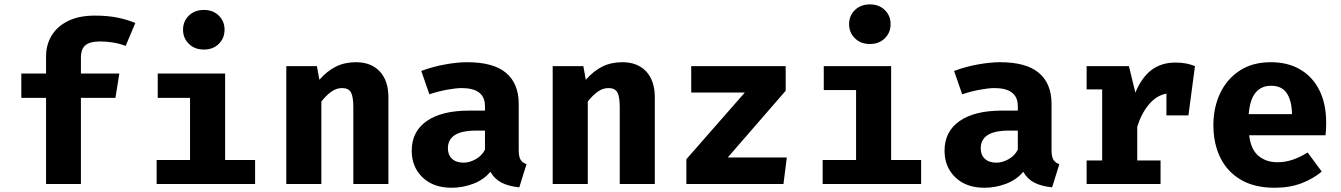

<svg xmlns="http://www.w3.org/2000/svg" viewBox="-20 -850 6194 887"><path d="M418.5 -777.9Q477.9 -777.9 523.6 -768.5Q569.2 -759 605.1 -743.6L560.5 -637.9Q532.3 -648.7 502.6 -653.6Q472.8 -658.5 443.6 -658.5Q395.4 -658.5 374.6 -641Q353.8 -623.6 353.8 -583.1V-510.3H531.3L513.3 -397.9H353.8V0H192.8V-397.9H78.5V-510.3H192.8V-589.2Q192.8 -643.1 218.5 -685.6Q244.1 -728.2 294.4 -753.1Q344.6 -777.9 418.5 -777.9Z M922.1 -804.1Q964.1 -804.1 990.8 -777.9Q1017.4 -751.8 1017.4 -712.8Q1017.4 -673.8 990.8 -647.4Q964.1 -621 922.1 -621Q879.5 -621 852.6 -647.4Q825.6 -673.8 825.6 -712.8Q825.6 -751.8 852.6 -777.9Q879.5 -804.1 922.1 -804.1ZM1020 -510.3V-110.8H1158.5V0H703.6V-110.8H857.9V-397.9H708.7V-510.3Z M1302.6 0V-544.6H1444.1L1455.4 -481.5Q1491.8 -522.6 1532.3 -542.6Q1572.8 -562.6 1624.6 -562.6Q1694.4 -562.6 1734.4 -520Q1774.4 -477.4 1774.4 -400V0H1612.3V-353.3Q1612.3 -403.6 1601.3 -423.3Q1590.3 -443.1 1560 -443.1Q1534.4 -443.1 1511 -426.7Q1487.7 -410.3 1464.6 -381V0Z M2376.4 -156.9Q2376.4 -126.2 2384.9 -112.3Q2393.3 -98.5 2412.3 -91.3L2379 15.4Q2330.8 10.8 2297.7 -5.9Q2264.6 -22.6 2245.6 -56.4Q2214.4 -19 2165.6 -0.8Q2116.9 17.4 2066.2 17.4Q1982.1 17.4 1932.1 -30.5Q1882.1 -78.5 1882.1 -153.8Q1882.1 -242.6 1951.5 -290.8Q2021 -339 2147.2 -339H2220.5V-359.5Q2220.5 -443.1 2112.8 -443.1Q2086.7 -443.1 2045.6 -435.6Q2004.6 -428.2 1963.6 -414.4L1926.2 -522.1Q1979 -542.1 2036.2 -552.3Q2093.3 -562.6 2138.5 -562.6Q2260 -562.6 2318.2 -513.1Q2376.4 -463.6 2376.4 -370.3ZM2122.1 -98.5Q2148.2 -98.5 2176.9 -114.1Q2205.6 -129.7 2220.5 -158.5V-246.7H2180.5Q2112.8 -246.7 2081 -225.9Q2049.2 -205.1 2049.2 -165.1Q2049.2 -133.8 2068.5 -116.2Q2087.7 -98.5 2122.1 -98.5Z M2533.3 0V-544.6H2674.9L2686.2 -481.5Q2722.6 -522.6 2763.1 -542.6Q2803.6 -562.6 2855.4 -562.6Q2925.1 -562.6 2965.1 -520Q3005.1 -477.4 3005.1 -400V0H2843.1V-353.3Q2843.1 -403.6 2832.1 -423.3Q2821 -443.1 2790.8 -443.1Q2765.1 -443.1 2741.8 -426.7Q2718.5 -410.3 2695.4 -381V0Z M3342.1 -122.6H3614.9L3599.5 0H3150.8V-114.4L3421 -422.6H3173.3V-544.6H3609.7V-430.8Z M3999 -829.7Q4041 -829.7 4067.7 -803.6Q4094.4 -777.4 4094.4 -738.5Q4094.4 -699.5 4067.7 -673.1Q4041 -646.7 3999 -646.7Q3956.4 -646.7 3929.5 -673.1Q3902.6 -699.5 3902.6 -738.5Q3902.6 -777.4 3929.5 -803.6Q3956.4 -829.7 3999 -829.7ZM4096.9 -544.6V-110.8H4235.4V0H3780.5V-110.8H3934.9V-433.8H3785.6V-544.6Z M4837.9 -156.9Q4837.9 -126.2 4846.4 -112.3Q4854.9 -98.5 4873.8 -91.3L4840.5 15.4Q4792.3 10.8 4759.2 -5.9Q4726.2 -22.6 4707.2 -56.4Q4675.9 -19 4627.2 -0.8Q4578.5 17.4 4527.7 17.4Q4443.6 17.4 4393.6 -30.5Q4343.6 -78.5 4343.6 -153.8Q4343.6 -242.6 4413.1 -290.8Q4482.6 -339 4608.7 -339H4682.1V-359.5Q4682.1 -443.1 4574.4 -443.1Q4548.2 -443.1 4507.2 -435.6Q4466.2 -428.2 4425.1 -414.4L4387.7 -522.1Q4440.5 -542.1 4497.7 -552.3Q4554.9 -562.6 4600 -562.6Q4721.5 -562.6 4779.7 -513.1Q4837.9 -463.6 4837.9 -370.3ZM4583.6 -98.5Q4609.7 -98.5 4638.5 -114.1Q4667.2 -129.7 4682.1 -158.5V-246.7H4642.1Q4574.4 -246.7 4542.6 -225.9Q4510.8 -205.1 4510.8 -165.1Q4510.8 -133.8 4530 -116.2Q4549.2 -98.5 4583.6 -98.5Z M5000 0V-108.7H5071.8V-436.9H5000V-544.6H5195.4L5225.1 -422.1Q5254.4 -492.3 5299.7 -526.7Q5345.1 -561 5410.8 -561Q5438.5 -561 5460 -556.7Q5481.5 -552.3 5500.5 -544.6L5470.3 -316.9H5368.7V-417.4Q5322.6 -409.2 5287.7 -367.4Q5252.8 -325.6 5233.8 -264.6V-108.7H5341.5V0Z M5750.8 -225.1Q5759 -158.5 5794.4 -129.5Q5829.7 -100.5 5881.5 -100.5Q5919 -100.5 5953.8 -112.8Q5988.7 -125.1 6021 -145.6L6086.2 -57.4Q6047.7 -24.6 5993.1 -3.6Q5938.5 17.4 5868.7 17.4Q5775.4 17.4 5712.3 -19.7Q5649.2 -56.9 5617.4 -122.1Q5585.6 -187.2 5585.6 -271.8Q5585.6 -352.3 5616.4 -418.2Q5647.2 -484.1 5706.4 -523.3Q5765.6 -562.6 5851.3 -562.6Q5929.2 -562.6 5986.4 -529.2Q6043.6 -495.9 6075.1 -433.3Q6106.7 -370.8 6106.7 -283.1Q6106.7 -269.2 6105.9 -253.3Q6105.1 -237.4 6103.6 -225.1ZM5851.3 -453.8Q5807.7 -453.8 5781 -422.6Q5754.4 -391.3 5748.7 -322.6H5948.7Q5948.2 -382.1 5925.6 -417.9Q5903.1 -453.8 5851.3 -453.8Z"/></svg>

Font: FiraCode Nerd Font
Style: Bold
Weight: 700
Designer: Carrois Corporate, Edenspiekermann AG, Nikita Prokopov
Foundry: Carrois Corporate, Edenspiekermann AG, Nikita Prokopov
Version: Version 6.002;Nerd Fonts 2.1.0